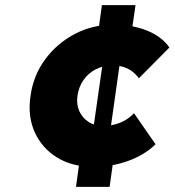

<svg xmlns="http://www.w3.org/2000/svg" viewBox="-20 -728 680 748"><path d="M344 -78Q262 -78 203 -114Q144 -150 115.5 -212.5Q87 -275 99 -355Q110 -435 156.5 -497.5Q203 -560 272 -596Q341 -632 423 -632Q495 -632 552.5 -609Q610 -586 640 -543L521 -423Q511 -437 496.5 -448.5Q482 -460 462.5 -466.5Q443 -473 418 -473Q382 -473 353 -458Q324 -443 305.5 -416.5Q287 -390 282 -356Q277 -322 288.5 -296Q300 -270 323.5 -254Q347 -238 384 -238Q409 -238 430.5 -244Q452 -250 470 -261Q488 -272 502 -287L586 -166Q543 -124 479 -101Q415 -78 344 -78ZM276 0 291 -108 332 -146 390 -552 363 -606 377 -708H508L493 -605L457 -554L399 -144L422 -107L407 0Z"/></svg>

Font: Lexend ExtBd
Style: Italic
Weight: 800
Italic angle: -8.13011°
Designer: Bonnie Shaver-Troup, Thomas Jockin
Foundry: Lexend
Version: Version 1.007